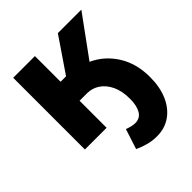

<svg xmlns="http://www.w3.org/2000/svg" viewBox="-205 -652 994 994"><g transform="rotate(-45 292.5 -154.5)"><path d="M394 -304Q469 -270 514.5 -198Q560 -126 560 -27Q560 47 536 101.5Q512 156 469 186Q426 216 368 216Q335 216 303.5 207.5Q272 199 245 186L281 75Q313 88 337 88Q373 88 390 58.5Q407 29 407 -20Q407 -78 388 -117.5Q369 -157 338 -177.5Q307 -198 271 -198H215V0H56V-525H215V-337H255L383 -525H555Z"/></g></svg>

Font: Raleway ExtraBold
Style: Regular
Weight: 800
Designer: Matt McInerney, Pablo Impallari, Rodrigo Fuenzalida
Foundry: Matt McInerney, Pablo Impallari, Rodrigo Fuenzalida
Version: Version 4.026